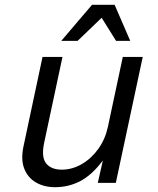

<svg xmlns="http://www.w3.org/2000/svg" viewBox="-20 -761 658 799"><path d="M574 -524 462 0H387L408 -93Q362 -32 313.5 -7Q265 18 209 18Q164 18 130 -1.5Q96 -21 81 -59Q66 -97 78 -153L157 -524H240L164 -168Q151 -107 172 -81Q193 -55 237 -55Q281 -55 321 -78.5Q361 -102 389.5 -142Q418 -182 429 -233L491 -524ZM235 -591 363 -741H457L522 -591H463L403 -687L303 -591Z"/></svg>

Font: Fragment Mono
Style: Italic
Weight: 400
Italic angle: -12°
Designer: Wei Huang based on Nimbus Sans by URW Studio, based on Helvetica by Max Miedinger.
Foundry: Wei Huang
Version: Version 1.011; ttfautohint (v1.8.4.7-5d5b)